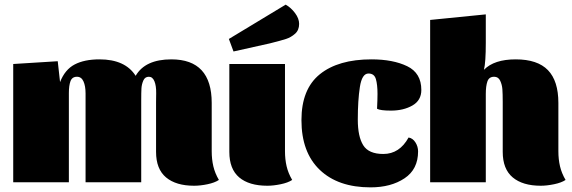

<svg xmlns="http://www.w3.org/2000/svg" viewBox="-20 -786 2466 828"><path d="M37 -510 229 -522 239 -432Q260 -486 302 -508Q344 -530 409 -530Q520 -530 565 -459Q606 -530 719 -530Q893 -530 893 -342V-134Q893 -99 900 -69Q907 -39 924 -10Q906 2 875 8.5Q844 15 817 15Q739 15 696 -21Q653 -57 653 -131V-346Q653 -352 653.5 -384Q654 -416 646 -435.5Q638 -455 622 -455Q605 -455 598 -438.5Q591 -422 590 -405Q589 -388 589 -351V0H349V-346Q349 -351 349 -383Q349 -415 340 -435Q331 -455 312 -455Q291 -455 284 -436Q277 -417 277 -385V-351V0H37Z M967 0ZM1209 -134Q1209 -99 1216 -69Q1223 -39 1240 -10Q1222 2 1190.5 8.5Q1159 15 1133 15Q1054 15 1011.5 -21Q969 -57 969 -131V-510H1209ZM1212 -766Q1235 -753 1252.5 -729.5Q1270 -706 1270 -683Q1270 -656 1252.5 -640.5Q1235 -625 1213.5 -618Q1192 -611 1144 -599L987 -564L967 -618Z M1523 -270Q1523 -197 1546.5 -159.5Q1570 -122 1633 -122Q1703 -122 1742 -193Q1760 -190 1771.5 -172Q1783 -154 1783 -133Q1783 -56 1724.5 -17Q1666 22 1578 22Q1438 22 1359 -53.5Q1280 -129 1280 -268Q1280 -402 1359.5 -466Q1439 -530 1582 -530Q1675 -530 1736 -500.5Q1797 -471 1797 -398Q1797 -353 1758.5 -331Q1720 -309 1666 -309Q1620 -309 1606 -317Q1608 -357 1608 -381Q1608 -421 1601 -445Q1594 -469 1569 -469Q1541 -469 1532 -411Q1523 -353 1523 -270Z M2075 -601Q2075 -517 2067 -485Q2111 -530 2204 -530Q2298 -530 2343 -483.5Q2388 -437 2388 -342V-134Q2388 -99 2395 -69Q2402 -39 2419 -10Q2401 2 2369.5 8.5Q2338 15 2312 15Q2234 15 2191 -21Q2148 -57 2148 -131V-346Q2148 -382 2146.5 -401.5Q2145 -421 2137 -438Q2129 -455 2111 -455Q2089 -455 2082 -435Q2075 -415 2075 -381V-351V0H1835V-700L2075 -724Z"/></svg>

Font: Sansita Black
Style: Regular
Weight: 900
Designer: Pablo Cosgaya
Foundry: Omnibus-Type
Version: Version 1.006; ttfautohint (v1.5)